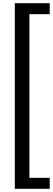

<svg xmlns="http://www.w3.org/2000/svg" viewBox="-20 -860 336 1220"><path d="M74.2 -839.8H295.9V-770H167V270H295.9V339.8H74.2Z"/></svg>

Font: Oakes Grotesk
Style: Medium Italic
Weight: 500
Designer: Samuel Oakes
Foundry: Samuel Oakes
Version: Version 1.0 | wf-rip DC20170320